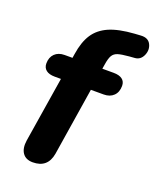

<svg xmlns="http://www.w3.org/2000/svg" viewBox="-131 -768 705 856"><g transform="rotate(20 221.0 -340.0)"><path d="M70 -74.4 119.5 -384.1H90Q63.2 -384.1 48.9 -395.4Q34.7 -406.6 34.7 -426.9Q34.7 -456.1 52 -473.1Q69.4 -490 98.7 -490H150.6L133.6 -476.2L138.7 -508.7Q147.7 -568.9 171.7 -605.4Q195.6 -641.8 240.4 -661.4Q285.2 -680.9 359.3 -685.9L388.4 -687.7Q422.9 -689.9 435.3 -665.3Q447.6 -640.6 435.9 -613.6Q424.1 -586.7 397.5 -584.5L371.3 -582.5Q335.7 -579.5 318.8 -574.2Q302 -568.9 293.7 -555.3Q285.5 -541.7 281 -512.1L275.6 -479.2L265.7 -490H331Q357.9 -490 372.1 -479.2Q386.4 -468.4 386.4 -448.1Q386.4 -418 369 -401.1Q351.7 -384.1 322.4 -384.1H261.5L210.6 -62Q198.4 8.4 128 8.4Q94.9 8.4 79.5 -13.7Q64.2 -35.7 70 -74.4Z"/></g></svg>

Font: SN Pro Thin
Style: Italic
Weight: 200
Italic angle: -9°
Designer: Tobias Whetton
Foundry: Supernotes
Version: Version 1.003;Glyphs 3.3 (3324)